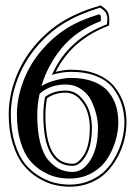

<svg xmlns="http://www.w3.org/2000/svg" viewBox="-20 -665 505 727"><path d="M130 -310Q121 -269 121 -229Q121 -168 132.5 -124Q144 -80 164.5 -57Q185 -34 207 -24Q229 -14 255 -14Q294 -14 322.5 -59Q351 -104 351 -183Q351 -205 345 -230Q339 -255 326.5 -282Q314 -309 288 -327Q262 -345 228 -345Q170 -345 130 -310ZM137 -339Q159 -353 191.5 -361.5Q224 -370 249 -370Q298 -370 334 -356Q370 -342 390 -318Q410 -294 419 -265Q428 -236 428 -202Q428 -168 417.5 -132Q407 -96 386 -63.5Q365 -31 328 -10Q291 11 244 11Q218 11 193.5 5.5Q169 0 141 -16.5Q113 -33 92 -58.5Q71 -84 57.5 -129Q44 -174 44 -232Q44 -293 68 -357Q92 -421 137 -474Q180 -524 231 -556.5Q282 -589 356 -611Q358 -610 359.5 -608Q361 -606 361.5 -603Q362 -600 362 -598Q362 -596 362 -591.5Q362 -587 362 -585Q269 -550 214.5 -484Q160 -418 137 -339ZM158 -293Q152 -259 152 -229Q152 -45 255 -45Q277 -45 298.5 -80Q320 -115 320 -183Q320 -212 311 -240.5Q302 -269 280 -291.5Q258 -314 228 -314Q188 -314 158 -293ZM150 -296 151 -298 152 -299Q184 -322 228 -322Q262 -322 285.5 -297.5Q309 -273 318.5 -243Q328 -213 328 -183Q328 -113 305 -75Q282 -37 255 -37Q144 -37 144 -229Q144 -261 150 -296ZM191 -393Q223 -401 249 -401Q306 -401 348 -383.5Q390 -366 413.5 -336.5Q437 -307 448 -273.5Q459 -240 459 -202Q459 -171 451.5 -138.5Q444 -106 427 -73.5Q410 -41 386 -15.5Q362 10 325 26Q288 42 244 42Q214 42 184 34.5Q154 27 122.5 7.5Q91 -12 67.5 -41.5Q44 -71 28.5 -120.5Q13 -170 13 -232Q13 -300 39 -369Q65 -438 113 -494Q161 -550 219 -585Q277 -620 359 -644L361 -645L362 -644Q374 -636 381 -629Q388 -622 390.5 -613Q393 -604 393.5 -599Q394 -594 393.5 -583.5Q393 -573 393 -570V-568L390 -567Q251 -514 191 -393ZM185 -384 176 -381 180 -389Q240 -518 385 -573Q385 -576 386 -586Q387 -596 386.5 -599.5Q386 -603 383.5 -610.5Q381 -618 375 -624Q369 -630 359 -636Q280 -612 223 -577.5Q166 -543 120 -489Q73 -434 47 -366.5Q21 -299 21 -232Q21 -171 36 -123Q51 -75 73.5 -46.5Q96 -18 127 1Q158 20 186.5 27Q215 34 244 34Q286 34 321.5 18.5Q357 3 380.5 -21.5Q404 -46 420 -77.5Q436 -109 443.5 -140.5Q451 -172 451 -202Q451 -238 440.5 -270.5Q430 -303 408 -331.5Q386 -360 345 -376.5Q304 -393 249 -393Q220 -393 185 -384Z"/></svg>

Font: Linux Libertine Initials O
Style: Initials
Weight: 400
Designer: Philipp H. Poll
Foundry: Philipp H. Poll
Version: Version 5.0.6